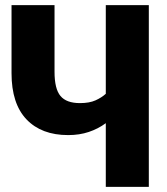

<svg xmlns="http://www.w3.org/2000/svg" viewBox="-20 -731 655 751"><path d="M193.3 -710.8V-450.3Q193.3 -383.1 216.7 -355.4Q240 -327.7 292.8 -327.7Q329.7 -327.7 353.6 -338.5Q377.4 -349.2 393.8 -364.1V-710.8H562.1V0H393.8V-249.2Q364.1 -227.2 327.4 -214.9Q290.8 -202.6 246.7 -202.6Q142.1 -202.6 83.6 -264.1Q25.1 -325.6 25.1 -444.6V-710.8Z"/></svg>

Font: FiraCode Nerd Font Mono
Style: Bold
Weight: 700
Monospace: yes
Designer: Carrois Corporate, Edenspiekermann AG, Nikita Prokopov
Foundry: Carrois Corporate, Edenspiekermann AG, Nikita Prokopov
Version: Version 6.002;Nerd Fonts 3.3.0